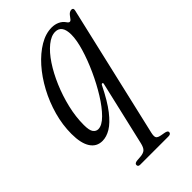

<svg xmlns="http://www.w3.org/2000/svg" viewBox="-221 -589 867 867"><g transform="rotate(-45 212.5 -155.5)"><path d="M134 205Q121 205 121 194Q121 184 137 182L162 180Q182 178 191 169Q200 160 205 138L276 -168Q278 -175 273.5 -176Q269 -177 266 -171Q232 -102 201.5 -63Q171 -24 143.5 -7.5Q116 9 90 9Q53 9 33 -22Q13 -53 13 -113Q13 -170 29 -227.5Q45 -285 73 -337Q101 -389 136.5 -429Q172 -469 211.5 -492.5Q251 -516 290 -516Q309 -516 326 -508.5Q343 -501 354 -485Q360 -476 366 -476Q372 -476 378 -485Q389 -501 396 -505.5Q403 -510 409 -510Q422 -510 419 -496L272 138Q267 160 272.5 167.5Q278 175 296 178L313 181Q331 184 331 193Q331 205 314 205ZM114 -42Q138 -42 167 -71Q196 -100 224.5 -146Q253 -192 277 -245Q301 -298 315.5 -347Q330 -396 330 -430Q330 -491 287 -491Q261 -491 232 -467.5Q203 -444 176.5 -404Q150 -364 128.5 -313.5Q107 -263 94 -208.5Q81 -154 81 -102Q81 -67 90.5 -54.5Q100 -42 114 -42Z"/></g></svg>

Font: Instrument Serif
Style: Italic
Weight: 400
Italic angle: -13°
Designer: Rodrigo Fuenzalida
Foundry: fragTYPE
Version: Version 1.000; ttfautohint (v1.8.4.7-5d5b);gftools[0.9.27]